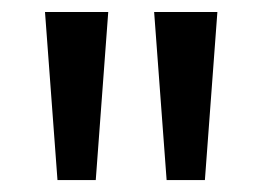

<svg xmlns="http://www.w3.org/2000/svg" viewBox="-20 -780 441 323"><path d="M345.7 -759.8 324.7 -477.1H260.3L239.3 -759.8ZM162.1 -759.8 141.1 -477.1H76.7L55.7 -759.8Z"/></svg>

Font: Phetsarath
Style: Regular
Weight: 400
Designer: Danh Hong
Foundry: Danh Hong
Version: Version 1.01